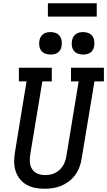

<svg xmlns="http://www.w3.org/2000/svg" viewBox="-20 -1151 658 1179"><path d="M254 8Q224 8 195.5 2.5Q167 -3 142.5 -17Q118 -31 101 -53Q84 -75 75.5 -102Q67 -129 67 -158.5Q67 -188 72 -217L143 -651H96V-735H298V-651H240L166 -204Q162 -180 163.5 -156Q165 -132 177 -113Q189 -94 210 -85Q231 -76 255 -76Q255 -76 255.5 -76Q256 -76 256 -76Q271 -76 286.5 -78.5Q302 -81 316.5 -88Q331 -95 343.5 -106Q356 -117 365 -130.5Q374 -144 379 -159Q384 -174 387 -189L463 -651H416V-735H618V-651H560L481 -175Q477 -150 467.5 -124.5Q458 -99 442 -77Q426 -55 404 -38Q382 -21 357 -10.5Q332 0 305.5 4Q279 8 254 8ZM490 -816Q474 -816 458.5 -821.5Q443 -827 433.5 -839.5Q424 -852 421.5 -868.5Q419 -885 422 -902Q424 -913 430 -924Q436 -935 446 -942Q456 -949 467.5 -951.5Q479 -954 490 -954Q507 -954 522 -948.5Q537 -943 546.5 -930.5Q556 -918 558.5 -901.5Q561 -885 558 -868Q557 -857 551 -846Q545 -835 535 -828Q525 -821 513.5 -818.5Q502 -816 490 -816ZM290 -816Q274 -816 258.5 -821.5Q243 -827 233.5 -839.5Q224 -852 221.5 -868.5Q219 -885 222 -902Q224 -913 230 -924Q236 -935 246 -942Q256 -949 267.5 -951.5Q279 -954 290 -954Q307 -954 322 -948.5Q337 -943 346.5 -930.5Q356 -918 358.5 -901.5Q361 -885 358 -868Q357 -857 351 -846Q345 -835 335 -828Q325 -821 313.5 -818.5Q302 -816 290 -816ZM574 -1049H274V-1131H574Z"/></svg>

Font: Iosevka Slab MdExObl
Style: Regular
Weight: 500
Width: 7
Italic angle: -9°
Monospace: yes
Designer: Belleve Invis
Foundry: Belleve Invis
Version: Version 11.1.1; ttfautohint (v1.8.3)